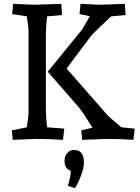

<svg xmlns="http://www.w3.org/2000/svg" viewBox="-20 -730 738 1009"><path d="M688 -54 681 5Q620 0 540 0L412 5L407 -45L466 -59Q422 -130 396 -164L231 -353L413 -577L452 -645L398 -656L403 -710Q489 -705 509 -705L636 -710L640 -651L564 -644Q512 -596 462 -546L330 -370Q354 -342 396.5 -294Q439 -246 474.5 -205Q510 -164 541 -129Q557 -111 618 -61ZM302 -710 306 -651 228 -644Q221 -595 221 -538V-167Q221 -110 228 -61L318 -54L311 5Q245 0 165 0L47 5L42 -45L121 -61Q130 -119 130 -137V-568Q130 -586 121 -644L44 -656L49 -710Q145 -705 165 -705ZM319 116Q319 89 334 73.5Q349 58 369 58Q421 58 421 124Q421 148 409.5 182Q398 216 386 238L374 259L337 247Q352 194 352 168Q319 155 319 116Z"/></svg>

Font: Andada
Style: Regular
Weight: 400
Designer: Carolina Giovagnoli
Foundry: Carolina Giovagnoli
Version: Version 1.003